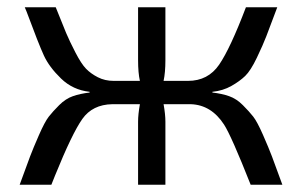

<svg xmlns="http://www.w3.org/2000/svg" viewBox="-20 -507 829 527"><path d="M563 -255V-253Q589 -250 609 -243Q629 -236 646.5 -218.5Q664 -201 675 -187Q686 -173 702 -136.5Q718 -100 726.5 -77.5Q735 -55 755 0H668Q615 -134 595 -165Q560 -219 504 -221Q502 -221 500 -221H429Q434 -193 434 -173V0H359V-173Q359 -193 364 -221H288Q234 -220 206 -180.5Q178 -141 131 -25Q125 -9 121 0H34Q54 -55 62.5 -77.5Q71 -100 87 -136.5Q103 -173 114 -187Q125 -201 142.5 -218.5Q160 -236 180 -243Q200 -250 226 -253V-255Q180 -260 147.5 -291.5Q115 -323 100.5 -354.5Q86 -386 53 -475Q50 -483 48 -487H133Q152 -439 161.5 -416.5Q171 -394 187 -363Q203 -332 216 -318.5Q229 -305 248.5 -295Q268 -285 292 -285H364Q359 -307 359 -342V-487H434V-342Q434 -308 429 -285H496Q551 -285 581.5 -329.5Q612 -374 655 -487H741Q720 -431 711 -407.5Q702 -384 685 -348.5Q668 -313 653 -298.5Q638 -284 615 -271Q592 -258 563 -255Z"/></svg>

Font: Exo 2
Style: Regular
Weight: 400
Designer: Natanael Gama
Version: Version 1.001;PS 001.001;hotconv 1.0.70;makeotf.lib2.5.58329